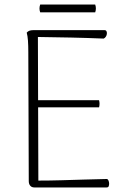

<svg xmlns="http://www.w3.org/2000/svg" viewBox="-20 -821 567 841"><path d="M130 0Q119 0 112.5 -7.5Q106 -15 106 -28L104 -592Q104 -622 102.5 -643Q101 -664 97 -678Q102 -684 109 -686.5Q116 -689 127 -689H438Q444 -689 446.5 -684Q449 -679 448 -672Q447 -665 443 -659.5Q439 -654 434 -652Q361 -655 291.5 -656.5Q222 -658 146 -659L148 -30Q198 -30 249 -31.5Q300 -33 350 -34.5Q400 -36 448 -37Q453 -36 455.5 -29.5Q458 -23 458 -16.5Q458 -10 456 -5Q454 0 447 0ZM139 -351V-382H414Q416 -374 416 -366.5Q416 -359 414 -351ZM156 -801H397Q403 -784 397 -767H156Q150 -784 156 -801Z"/></svg>

Font: Arima Thin ExtraLight
Style: Regular
Weight: 250
Version: Version 1.100